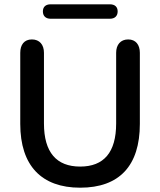

<svg xmlns="http://www.w3.org/2000/svg" viewBox="-20 -861 743 891"><path d="M352 10C534 10 629 -92 629 -286V-616C629 -653 610 -678 575 -678C539 -678 519 -653 519 -616V-288C519 -154 462 -88 352 -88C242 -88 184 -154 184 -288V-616C184 -653 164 -678 128 -678C92 -678 74 -653 74 -616V-286C74 -92 173 10 352 10ZM215 -774H490C513 -774 526 -787 526 -808C526 -829 513 -841 490 -841H215C192 -841 179 -829 179 -808C179 -787 192 -774 215 -774Z"/></svg>

Font: SN Pro Medium
Style: Regular
Weight: 500
Designer: Tobias Whetton
Foundry: Supernotes
Version: Version 1.003;Glyphs 3.3 (3324)